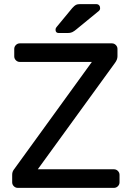

<svg xmlns="http://www.w3.org/2000/svg" viewBox="-20 -910 638 930"><path d="M559 -63V-27Q559 -16 551 -8Q543 0 532 0H66Q55 0 47 -8Q39 -16 39 -27V-63Q39 -77 46 -87Q53 -97 54 -98L425 -610H76Q65 -610 57 -618Q49 -626 49 -637V-673Q49 -684 57 -692Q65 -700 76 -700H522Q533 -700 541 -692Q549 -684 549 -673V-637Q549 -621 536 -604L163 -90H532Q543 -90 551 -82Q559 -74 559 -63ZM367 -890H446Q455 -890 460 -884.5Q465 -879 465 -870Q465 -863 460 -858L349 -767Q338 -758 329.5 -754Q321 -750 307 -750H265Q249 -750 249 -766Q249 -774 254 -779L330 -871Q341 -883 348 -886.5Q355 -890 367 -890Z"/></svg>

Font: Contemporary
Style: Regular
Weight: 400
Designer: Victor Tran
Foundry: Victor Tran
Version: Version 1.100